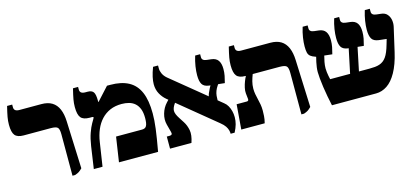

<svg xmlns="http://www.w3.org/2000/svg" viewBox="-57 -1063 3223 1489"><g transform="rotate(-15 1555.0 -318.5)"><path d="M381 7V-326Q381 -367 368.5 -380Q356 -393 313 -393H96Q47 -393 27 -417Q7 -441 7 -502Q7 -533 12.5 -563.5Q18 -594 31 -647H72V-625Q72 -609 82.5 -600.5Q93 -592 116 -592H291Q343 -592 376.5 -571.5Q410 -551 427.5 -510.5Q445 -470 447 -411L462 -31Q446 -15 434.5 -7.5Q423 0 402 7Z M554 0 580 -178Q589 -237 604 -279Q619 -321 633.5 -346Q648 -371 652 -378Q654 -382 655 -384.5Q656 -387 656 -388Q656 -393 645 -393H625Q576 -393 556 -417Q536 -441 536 -502Q536 -533 541.5 -563.5Q547 -594 560 -647H601V-625Q601 -609 611.5 -600.5Q622 -592 645 -592H662Q696 -592 709 -573.5Q722 -555 722 -505V-494L724 -493L820 -598H846Q934 -598 992 -567Q1050 -536 1078.5 -470Q1107 -404 1107 -299Q1107 -272 1105 -242.5Q1103 -213 1098.5 -178Q1094 -143 1087 -99.5Q1080 -56 1070 0H756L786 -199H994Q1006 -199 1014.5 -202.5Q1023 -206 1028 -213Q1036 -224 1038.5 -242.5Q1041 -261 1041 -280Q1041 -324 1029.5 -353Q1018 -382 998 -399.5Q978 -417 951 -424.5Q924 -432 892 -432Q840 -432 799.5 -414.5Q759 -397 729 -365Q699 -333 680 -288.5Q661 -244 653 -190L624 0Z M1650 10Q1650 -3 1646 -18.5Q1642 -34 1630.5 -51.5Q1619 -69 1594 -89L1238 -381Q1210 -404 1191.5 -438Q1173 -472 1173 -515Q1173 -540 1180 -572.5Q1187 -605 1203 -647H1243V-622Q1243 -603 1253 -581Q1263 -559 1285 -540L1663 -231Q1680 -218 1691 -198.5Q1702 -179 1708 -155.5Q1714 -132 1714 -106Q1714 -78 1706.5 -50.5Q1699 -23 1682 10ZM1166 0V-97H1188Q1201 -97 1206 -103Q1211 -109 1207 -123L1190 -187Q1179 -229 1192 -274.5Q1205 -320 1236 -353L1280 -400L1316 -363L1293 -330Q1271 -299 1271 -274.5Q1271 -250 1296 -212L1323 -170Q1343 -139 1350.5 -99Q1358 -59 1338 0ZM1619 -260 1561 -309Q1561 -319 1568 -336.5Q1575 -354 1585.5 -374Q1596 -394 1607 -410L1641 -459L1693 -439L1650 -378Q1637 -359 1630 -340.5Q1623 -322 1621 -302.5Q1619 -283 1619 -260ZM1708 -381 1585 -394Q1545 -399 1530.5 -423Q1516 -447 1516 -495Q1516 -527 1522 -566Q1528 -605 1541 -647H1581V-622Q1581 -609 1590.5 -601Q1600 -593 1619 -591L1654 -587Q1692 -583 1709 -558.5Q1726 -534 1726 -490Q1726 -462 1721 -436Q1716 -410 1708 -381Z M2219 7V-326Q2219 -367 2206.5 -380Q2194 -393 2151 -393H1876Q1827 -393 1807 -417Q1787 -441 1787 -502Q1787 -533 1792.5 -563.5Q1798 -594 1811 -647H1852V-625Q1852 -609 1862.5 -600.5Q1873 -592 1896 -592H2129Q2181 -592 2214.5 -571.5Q2248 -551 2265.5 -510.5Q2283 -470 2285 -411L2300 -31Q2284 -15 2272.5 -7.5Q2261 0 2240 7ZM1738 0 1754 -199H1836Q1844 -199 1847.5 -203.5Q1851 -208 1850 -216L1845 -262Q1843 -282 1848.5 -307Q1854 -332 1863 -355Q1872 -378 1879 -390V-434H1935V-393Q1930 -380 1925.5 -366.5Q1921 -353 1917.5 -339.5Q1914 -326 1912 -311.5Q1910 -297 1910 -282Q1910 -259 1914 -237Q1918 -215 1923.5 -193Q1929 -171 1933 -148.5Q1937 -126 1937 -100Q1937 -83 1935.5 -56.5Q1934 -30 1926 0Z M2466 0Q2458 -36 2450.5 -76Q2443 -116 2437.5 -154.5Q2432 -193 2429 -225Q2426 -257 2426 -277Q2426 -295 2428.5 -314.5Q2431 -334 2435.5 -355Q2440 -376 2445 -395L2442 -396Q2415 -405 2401.5 -416Q2388 -427 2383.5 -445.5Q2379 -464 2379 -495Q2379 -527 2385 -566Q2391 -605 2404 -647H2444V-622Q2444 -609 2453.5 -601Q2463 -593 2482 -591L2517 -587Q2555 -583 2572 -558.5Q2589 -534 2589 -490Q2589 -462 2584 -436Q2579 -410 2571 -381L2508 -388Q2502 -366 2497 -339.5Q2492 -313 2492 -289Q2492 -275 2494 -258.5Q2496 -242 2499 -226.5Q2502 -211 2505 -199H2665L2706 -394H2701Q2661 -399 2646.5 -423Q2632 -447 2632 -495Q2632 -527 2638 -566Q2644 -605 2657 -647H2697V-622Q2697 -609 2706.5 -601Q2716 -593 2735 -591L2770 -587Q2808 -583 2825 -558.5Q2842 -534 2842 -490Q2842 -462 2837 -436Q2832 -410 2824 -381L2775 -386L2736 -199H2820Q2845 -199 2865 -201Q2885 -203 2901.5 -208.5Q2918 -214 2931.5 -224Q2945 -234 2956.5 -250Q2968 -266 2978 -290Q2988 -314 2997 -346L3009 -387L2947 -394Q2907 -399 2892.5 -423Q2878 -447 2878 -495Q2878 -527 2884 -566Q2890 -605 2903 -647H2943V-622Q2943 -609 2952.5 -601Q2962 -593 2981 -591L3016 -587Q3049 -584 3066 -564Q3083 -544 3087.5 -517Q3092 -490 3086 -464L3042 -272Q3031 -224 3017 -185.5Q3003 -147 2986 -116.5Q2969 -86 2950 -64Q2931 -42 2910 -28Q2889 -14 2866.5 -7Q2844 0 2821 0Z"/></g></svg>

Font: Noto Serif Hebrew Black
Style: Regular
Weight: 900
Version: Version 2.003